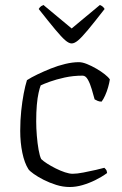

<svg xmlns="http://www.w3.org/2000/svg" viewBox="-20 -749 488 769"><path d="M259 0Q232 0 205 -8.5Q178 -17 154.5 -29Q131 -41 115 -52.5Q99 -64 94 -71Q78 -96 69.5 -137Q61 -178 61 -225Q61 -267 65 -305Q69 -343 75 -374.5Q81 -406 88 -428Q105 -439 130 -451Q155 -463 183.5 -474.5Q212 -486 241.5 -493Q271 -500 296 -500Q310 -500 328.5 -492.5Q347 -485 366 -474Q385 -463 399.5 -451.5Q414 -440 420 -431Q418 -417 413 -399.5Q408 -382 401 -366.5Q394 -351 387 -342Q378 -342 371 -345Q364 -348 359 -351Q354 -369 347.5 -391.5Q341 -414 332 -430Q323 -446 311 -446Q273 -446 239 -438.5Q205 -431 180 -422Q155 -413 143 -407Q139 -397 134.5 -377Q130 -357 127.5 -328.5Q125 -300 125 -263Q125 -236 127.5 -205.5Q130 -175 134.5 -149.5Q139 -124 145 -112Q153 -104 168.5 -94Q184 -84 203 -74.5Q222 -65 240 -59Q258 -53 271 -53Q288 -53 314 -58Q340 -63 364 -68.5Q388 -74 398 -77Q400 -75 404 -70.5Q408 -66 409 -56Q387 -40 361.5 -27.5Q336 -15 310 -7.5Q284 0 259 0ZM267 -575Q256 -575 241 -588Q226 -601 201 -631Q176 -661 135 -713Q136 -715 140 -720Q144 -725 154 -729L267 -635L380 -729Q390 -725 394 -720Q398 -715 399 -713Q357 -659 332 -629Q307 -599 292.5 -587Q278 -575 267 -575Z"/></svg>

Font: Texturina Medium 12pt Thin
Style: Regular
Weight: 250
Version: Version 1.002